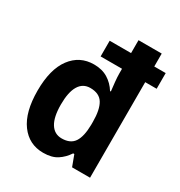

<svg xmlns="http://www.w3.org/2000/svg" viewBox="-180 -884 954 1018"><g transform="rotate(30 297.0 -375.0)"><path d="M232 10Q145 10 93.5 -60Q42 -130 42 -261Q42 -392 94 -461.5Q146 -531 233 -531Q283 -531 318.5 -509Q354 -487 376 -451H381Q378 -476 375 -505.5Q372 -535 372 -557V-585H241V-681H372V-760H514V-681H584V-585H514V0H404L379 -67H372Q349 -32 316.5 -11Q284 10 232 10ZM279 -105Q332 -105 355 -139.5Q378 -174 379 -246V-264Q379 -338 356.5 -375.5Q334 -413 278 -413Q233 -413 209.5 -374Q186 -335 186 -259Q186 -183 210 -144Q234 -105 279 -105Z"/></g></svg>

Font: Noto Sans SemiCondensed
Style: Bold
Weight: 700
Width: 4
Designer: Monotype Design Team
Foundry: Monotype Imaging Inc.
Version: Version 2.013; ttfautohint (v1.8.4.7-5d5b)